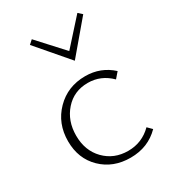

<svg xmlns="http://www.w3.org/2000/svg" viewBox="-169 -767 769 861"><g transform="rotate(-30 215.5 -337.0)"><path d="M252 -498 113 -660 133 -678 252 -548 369 -678 389 -660ZM252 4Q162 4 103.5 -53Q45 -110 45 -200Q45 -292 105.5 -353.5Q166 -415 257 -415Q337 -415 395 -362L370 -333Q320 -383 252 -383Q180 -383 134.5 -331.5Q89 -280 89 -204Q89 -126 137 -77Q185 -28 258 -28Q330 -28 381 -79L403 -57Q343 4 252 4Z"/></g></svg>

Font: EauTest Light
Style: Regular
Weight: 300
Designer: Christian Thalmann (Catharsis Fonts)
Version: Version 0.001;PS 000.001;hotconv 1.0.88;makeotf.lib2.5.64775